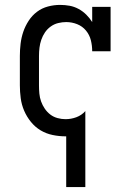

<svg xmlns="http://www.w3.org/2000/svg" viewBox="-20 -548 540 783"><path d="M250 215V8Q249 8 248.5 8Q248 8 247 8Q221 8 194.5 2.5Q168 -3 145.5 -16.5Q123 -30 106 -51Q89 -72 78.5 -96.5Q68 -121 64.5 -147.5Q61 -174 61 -200V-320Q61 -345 64 -370Q67 -395 75 -418.5Q83 -442 97 -463.5Q111 -485 131 -500Q151 -515 175.5 -521.5Q200 -528 225 -528Q245 -528 264 -524.5Q283 -521 300.5 -511.5Q318 -502 332 -488Q346 -474 356 -458V-520H431V-339H356Q356 -362 350.5 -384Q345 -406 330.5 -423.5Q316 -441 294.5 -449.5Q273 -458 250 -458Q234 -458 217.5 -454Q201 -450 187 -440Q173 -430 163.5 -416Q154 -402 148.5 -386Q143 -370 141 -353.5Q139 -337 139 -320V-200Q139 -183 140.5 -166.5Q142 -150 147.5 -134.5Q153 -119 162.5 -105Q172 -91 185 -81Q198 -71 214.5 -66.5Q231 -62 247 -62Q270 -62 291.5 -70Q313 -78 328 -95V215Z"/></svg>

Font: Iosevka Slab
Style: Regular
Weight: 400
Monospace: yes
Designer: Belleve Invis
Foundry: Belleve Invis
Version: Version 11.2.4; ttfautohint (v1.8.3)